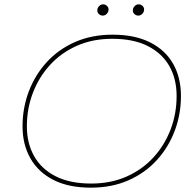

<svg xmlns="http://www.w3.org/2000/svg" viewBox="-20 -863 902 886"><path d="M399 3Q297 3 227 -32.5Q157 -68 120.5 -132Q84 -196 84 -280Q84 -364 112.5 -440Q141 -516 195 -575.5Q249 -635 326 -669Q403 -703 500 -703Q602 -703 672.5 -667.5Q743 -632 779 -568.5Q815 -505 815 -420Q815 -336 786.5 -260Q758 -184 704 -124.5Q650 -65 573 -31Q496 3 399 3ZM401 -16Q491 -16 563.5 -48Q636 -80 687.5 -136Q739 -192 767 -265Q795 -338 795 -420Q795 -499 761.5 -558Q728 -617 662 -650.5Q596 -684 498 -684Q408 -684 335.5 -652Q263 -620 211.5 -564Q160 -508 132 -435Q104 -362 104 -280Q104 -202 137.5 -142.5Q171 -83 237 -49.5Q303 -16 401 -16ZM454 -791Q444 -791 436.5 -798Q429 -805 429 -815Q429 -826 437 -834.5Q445 -843 456 -843Q466 -843 473.5 -836Q481 -829 481 -819Q481 -808 473 -799.5Q465 -791 454 -791ZM618 -791Q608 -791 600.5 -798Q593 -805 593 -815Q593 -826 601 -834.5Q609 -843 620 -843Q630 -843 637.5 -836Q645 -829 645 -819Q645 -808 637 -799.5Q629 -791 618 -791Z"/></svg>

Font: Montserrat Thin
Style: Italic
Weight: 100
Italic angle: -11.3°
Designer: Julieta Ulanovsky
Foundry: Julieta Ulanovsky
Version: Version 9.000; ttfautohint (v1.8.4.7-5d5b)